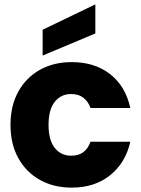

<svg xmlns="http://www.w3.org/2000/svg" viewBox="-20 -850 645 878"><path d="M28 -279Q28 -367 64 -431.5Q100 -496 163 -531Q226 -566 308 -566Q413 -566 483.5 -511Q554 -456 576 -356H394Q384 -385 362 -402.5Q340 -420 305 -420Q259 -420 230.5 -384.5Q202 -349 202 -279Q202 -209 230.5 -173.5Q259 -138 305 -138Q340 -138 361.5 -154.5Q383 -171 394 -202H576Q554 -105 483.5 -48.5Q413 8 308 8Q226 8 163 -27Q100 -62 64 -126.5Q28 -191 28 -279ZM416 -830V-697L175 -596V-714Z"/></svg>

Font: Poppins
Style: Bold
Weight: 700
Designer: Ninad Kale (Devanagari), Jonny Pinhorn (Latin)
Version: Version 5.002